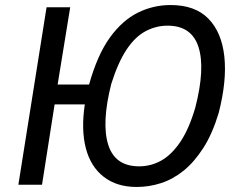

<svg xmlns="http://www.w3.org/2000/svg" viewBox="-20 -734 947 763"><path d="M523 9Q444 9 392 -31.5Q340 -72 321 -145.5Q302 -219 317 -319H197L147 0H53L165 -705H259L209 -398H334Q367 -516 416.5 -584.5Q466 -653 527.5 -683.5Q589 -714 658 -714Q755 -714 808 -660Q861 -606 871.5 -509.5Q882 -413 849 -285Q824 -202 788 -146Q752 -90 710 -56Q668 -22 620.5 -6.5Q573 9 523 9ZM533 -73Q580 -73 621 -96Q662 -119 696.5 -170Q731 -221 756 -306Q796 -461 769 -546.5Q742 -632 646 -632Q600 -632 558.5 -610Q517 -588 483 -537Q449 -486 422 -400Q383 -245 410 -159Q437 -73 533 -73Z"/></svg>

Font: Nunito Sans 7pt Condensed Medium
Style: Italic
Weight: 500
Width: 3
Italic angle: -9°
Designer: Vernon Adams
Foundry: Vernon Adams
Version: Version 3.101;gftools[0.9.27]